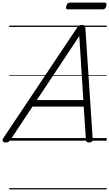

<svg xmlns="http://www.w3.org/2000/svg" viewBox="-71 -1082 841 1477"><path d="M-27 14Q-43 14 -49 5Q-55 -4 -45 -20L522 -869Q530 -880 537.5 -885Q545 -890 560 -890Q573 -890 579 -884.5Q585 -879 586 -863L642 -14Q643 0 636.5 7Q630 14 615 14Q601 14 596 8.5Q591 3 590 -10L573 -262H179L11 -9Q1 5 -6 9.5Q-13 14 -27 14ZM212 -312H570L539 -805ZM453 -1010Q441 -1010 438 -1016.5Q435 -1023 439 -1035Q443 -1049 449 -1055.5Q455 -1062 467 -1062H733Q745 -1062 747.5 -1055Q750 -1048 747 -1035Q743 -1022 736.5 -1016Q730 -1010 718 -1010ZM0 365H750V375H0ZM0 -20H750V0H0ZM0 -505H750V-500H0ZM0 -885H750V-875H0Z"/></svg>

Font: Playwrite DK Loopet Guides
Style: Regular
Weight: 400
Designer: Veronika Burian, José Scaglione
Foundry: TypeTogether
Version: Version 1.003